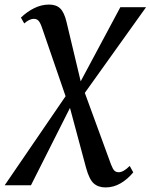

<svg xmlns="http://www.w3.org/2000/svg" viewBox="-76 -569 658 840"><path d="M386 251Q354 251 334.2 233.5Q314.5 216 300.5 165L226.5 -110.5L214 -139L107.5 -448.5Q100 -470.5 92.2 -478.5Q84.5 -486.5 72.5 -486.5Q61.5 -486.5 50.8 -481Q40 -475.5 30 -466.5L15.5 -492Q42.5 -518 74 -533.5Q105.5 -549 139 -549Q170 -549 187.5 -532Q205 -515 215 -473L281 -196.5L291.5 -172.5L409.5 150Q417.5 171 424.8 177.8Q432 184.5 443.5 184.5Q453.5 184.5 465.5 177.8Q477.5 171 491.5 157L507 185Q482 215.5 451.2 233.2Q420.5 251 386 251ZM-55.5 241.5 221.5 -163.5 267 -194.5 450.5 -537.5H563L286 -150L238.5 -113.5L59.5 241.5Z"/></svg>

Font: Merriweather 60pt Medium
Style: Italic
Weight: 500
Italic angle: -7.8°
Version: Version 2.101